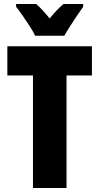

<svg xmlns="http://www.w3.org/2000/svg" viewBox="-20 -947 500 967"><path d="M315 0H146V-567H17V-714H443V-567H315ZM157 -767Q149 -785 131 -813Q113 -841 93.5 -869Q74 -897 61 -913V-927H162Q177 -914 194 -896Q211 -878 230 -854Q270 -903 300 -927H399V-913Q385 -894 367 -867Q349 -840 332 -813.5Q315 -787 304 -767Z"/></svg>

Font: Noto Sans ExtraCondensed Black
Style: Regular
Weight: 900
Width: 2
Designer: Monotype Design Team
Foundry: Monotype Imaging Inc.
Version: Version 2.013; ttfautohint (v1.8.4.7-5d5b)